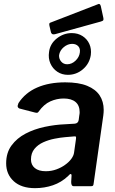

<svg xmlns="http://www.w3.org/2000/svg" viewBox="-20 -968 598 998"><path d="M334 -53Q299 -20 255 -5Q211 10 162 10Q91 10 51.5 -26Q12 -62 12 -119Q12 -174 40 -212Q68 -250 113 -273.5Q158 -297 212 -308.5Q266 -320 317 -322L367 -325Q386 -326 389 -344L392 -367Q393 -372 393.5 -376.5Q394 -381 394 -385Q394 -420 372.5 -438Q351 -456 311 -456Q275 -456 241.5 -441Q208 -426 181 -388Q178 -383 174 -382Q170 -381 162 -383L81 -404Q75 -406 72.5 -412Q70 -418 76 -432Q111 -486 173 -513Q235 -540 319 -540Q389 -540 433 -522Q477 -504 498 -472Q519 -440 519 -397Q519 -390 518.5 -383Q518 -376 517 -368L467 -16Q466 -5 463 -2.5Q460 0 450 0H365Q356 0 353 -6Q350 -12 350 -22L352 -56Q351 -73 334 -53ZM375 -246Q376 -255 374.5 -257.5Q373 -260 365 -259L318 -255Q294 -253 263.5 -247Q233 -241 205 -228.5Q177 -216 159 -194Q141 -172 141 -139Q141 -111 161 -94.5Q181 -78 218 -78Q247 -78 273 -87.5Q299 -97 318 -111Q338 -125 350.5 -142Q363 -159 365 -175ZM452 -682Q445 -637 411 -608Q377 -579 333 -579Q302 -579 278 -595Q254 -611 242 -638Q230 -665 235 -698Q240 -740 275 -768Q310 -796 353 -796Q385 -796 409 -780.5Q433 -765 444.5 -739.5Q456 -714 452 -682ZM395 -695Q398 -716 386.5 -728Q375 -740 355 -740Q332 -740 311.5 -723Q291 -706 287 -681Q286 -662 298 -648Q310 -634 329 -634Q353 -634 372.5 -652.5Q392 -671 395 -695ZM504 -936 517 -876Q519 -868 517 -863.5Q515 -859 504 -856L265 -790Q255 -788 250 -792Q245 -796 244 -804L237 -834Q234 -848 241 -850L489 -946Q494 -949 498 -946.5Q502 -944 504 -936Z"/></svg>

Font: Libre Franklin SemiBold
Style: Italic
Weight: 600
Italic angle: -8°
Designer: Pablo Impallari, Rodrigo Fuenzalida, Nhung Nguyen
Foundry: Impallari Type
Version: Version 3.000